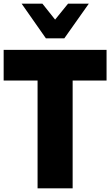

<svg xmlns="http://www.w3.org/2000/svg" viewBox="-31 -1020 598 1040"><path d="M317.5 -812.5H217.5L86.2 -1000H198.8L267.5 -913.8L337.5 -1000H450ZM546.2 -750V-583.8H362.5V0H172.5V-583.8H-11.2V-750Z"/></svg>

Font: Now Black
Style: Regular
Weight: 900
Designer: Alfredo Marco Pradil
Foundry: Alfredo Marco Pradil
Version: Version 1.002;PS 001.002;hotconv 1.0.88;makeotf.lib2.5.64775